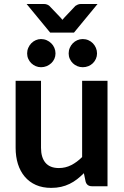

<svg xmlns="http://www.w3.org/2000/svg" viewBox="-20 -906 604 934"><path d="M56 0ZM179.5 -513V-187Q179.5 -140 201.2 -114.2Q223 -88.5 266.5 -88.5Q298.5 -88.5 326.5 -102.8Q354.5 -117 379.5 -142V-513H503V0H427.5Q403 0 396.5 -22.5L388 -63.5Q372 -47.5 355 -34.2Q338 -21 318.5 -11.5Q299 -2 277 3Q255 8 229 8Q187 8 154.8 -6.2Q122.5 -20.5 100.5 -46.5Q78.5 -72.5 67.2 -108.2Q56 -144 56 -187V-513ZM340 -747.5H224L109.5 -886.5H195Q202.5 -886.5 209.2 -883.8Q216 -881 220 -877.5L273 -822Q275.5 -819.5 278.2 -816.2Q281 -813 283.5 -809.5Q288.5 -816 294.5 -822L347 -877.5Q351 -880.5 358 -883.5Q365 -886.5 372 -886.5H454.5ZM452 -646Q452 -632 446.5 -619.8Q441 -607.5 431.8 -598.5Q422.5 -589.5 409.8 -584.2Q397 -579 382.5 -579Q368.5 -579 356 -584.2Q343.5 -589.5 334.2 -598.5Q325 -607.5 319.5 -619.8Q314 -632 314 -646Q314 -660.5 319.5 -673.2Q325 -686 334.2 -695.5Q343.5 -705 356 -710.5Q368.5 -716 382.5 -716Q397 -716 409.8 -710.5Q422.5 -705 431.8 -695.5Q441 -686 446.5 -673.2Q452 -660.5 452 -646ZM250 -646Q250 -632 244.5 -619.8Q239 -607.5 229.2 -598.5Q219.5 -589.5 206.8 -584.2Q194 -579 179.5 -579Q166 -579 153.8 -584.2Q141.5 -589.5 132.2 -598.5Q123 -607.5 117.5 -619.8Q112 -632 112 -646Q112 -660.5 117.5 -673.2Q123 -686 132.2 -695.5Q141.5 -705 153.8 -710.5Q166 -716 179.5 -716Q194 -716 206.8 -710.5Q219.5 -705 229.2 -695.5Q239 -686 244.5 -673.2Q250 -660.5 250 -646Z"/></svg>

Font: Lato
Style: Bold
Weight: 700
Designer: Lukasz Dziedzic
Foundry: tyPoland Lukasz Dziedzic
Version: Version 2.007; 2014-02-27